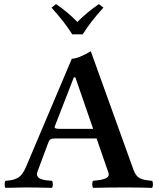

<svg xmlns="http://www.w3.org/2000/svg" viewBox="-20 -906 765 928"><path d="M270 -283.2H430.2L344.2 -532.2H336.9L245.1 -295.9Q242.2 -288.6 247.8 -285.9Q253.4 -283.2 270 -283.2ZM214.8 -220.2 162.1 -79.1Q159.2 -71.8 158.7 -65.4Q158.2 -59.1 160.9 -54.7Q163.6 -50.3 166.5 -47.1Q169.4 -43.9 176.5 -41.5Q183.6 -39.1 188 -37.6Q192.4 -36.1 202.1 -34.9Q211.9 -33.7 216.3 -33.4Q220.7 -33.2 231 -32.2Q235.4 -27.8 235.4 -15.1Q235.4 -2.4 231 2Q156.7 0 99.1 0Q73.2 0 6.8 2Q2.4 -2.4 2.4 -15.1Q2.4 -27.8 6.8 -32.2Q26.4 -33.7 37.8 -35.9Q49.3 -38.1 63 -44.9Q76.7 -51.8 87.2 -65.7Q97.7 -79.6 106.9 -102.1L327.1 -622.1Q356.9 -622.1 418.9 -658.2L625 -85.9Q630.9 -69.3 639.4 -58.6Q647.9 -47.9 659.7 -43Q671.4 -38.1 681.9 -36.1Q692.4 -34.2 708 -32.7Q712.4 -32.2 714.8 -32.2Q719.2 -27.8 719.2 -15.1Q719.2 -2.4 714.8 2Q642.6 0 587.9 0Q504.4 0 430.2 2Q425.8 -2.4 425.8 -15.1Q425.8 -27.8 430.2 -32.2Q447.3 -33.7 458.7 -35.4Q470.2 -37.1 483.9 -41.3Q497.6 -45.4 502.7 -53.2Q507.8 -61 503.9 -71.8L446.8 -236.8H250Q232.4 -236.8 225.6 -233.4Q218.8 -230 214.8 -220.2ZM379.9 -740.2H329.1Q292.5 -798.8 229 -869.1L251 -886.2Q308.1 -847.2 354 -799.8Q397.9 -844.7 458 -886.2L480 -869.1Q418 -801.8 379.9 -740.2Z"/></svg>

Font: Common Serif SemiBold
Style: Regular
Weight: 600
Designer: Philipp H. Poll, Khaled Hosny
Foundry: Stefan Peev, Context Ltd.
Version: Version 1.026